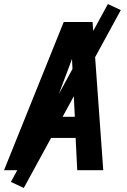

<svg xmlns="http://www.w3.org/2000/svg" viewBox="-34 -844 630 952"><path d="M-14 0H114L175 -160H341L349 0H478L425 -735H282ZM215 -265 300 -490Q306 -506 311.5 -521Q317 -536 323 -552Q324 -536 324.5 -521Q325 -506 326 -490L337 -265ZM84 88 565 -794 501 -824 20 58Z"/></svg>

Font: Iosevka Sparkle
Style: Bold Italic
Weight: 700
Italic angle: -9°
Designer: Belleve Invis
Foundry: Belleve Invis
Version: Version 4.5.0; ttfautohint (v1.8.3)